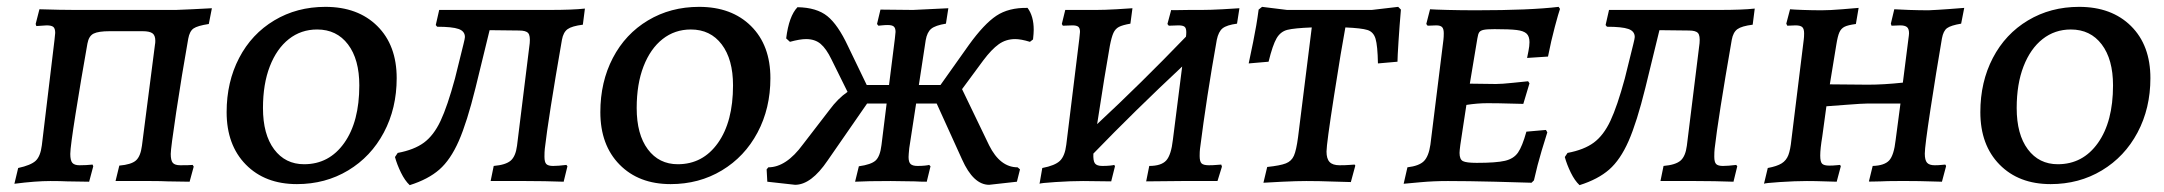

<svg xmlns="http://www.w3.org/2000/svg" viewBox="-20 -528 6313 560"><path d="M33 -38Q70 -46 84 -59Q98 -72 102 -104L139 -412L141 -432Q141 -445 135.5 -449.5Q130 -454 116 -454L86 -452L84 -458L95 -501Q159 -499 199 -499H493L540 -501L598 -504L589 -458Q556 -453 544.5 -445Q533 -437 529 -415Q510 -308 494 -201.5Q478 -95 478 -79Q478 -60 484 -53Q490 -46 506 -46Q533 -46 542 -47L545 -42L533 2L469 1Q450 0 420 0H317L328 -45Q363 -48 376.5 -60Q390 -72 394 -103L432 -398Q433 -402 433 -409Q433 -425 424.5 -431Q416 -437 396 -437H300Q267 -437 253 -430Q239 -423 235 -401Q216 -294 200.5 -196.5Q185 -99 185 -79Q185 -60 191 -53Q197 -46 212 -46Q232 -46 250 -48L252 -43L240 2L176 1Q157 0 127 0Q84 0 22 8Z M641 -201Q641 -289 677.5 -359Q714 -429 780 -468.5Q846 -508 929 -508Q1024 -508 1080.5 -452Q1137 -396 1137 -300Q1137 -212 1099.5 -141.5Q1062 -71 995.5 -31Q929 9 846 9Q753 9 697 -48Q641 -105 641 -201ZM1028 -279Q1028 -355 995 -398.5Q962 -442 905 -442Q858 -442 822.5 -414Q787 -386 767 -334.5Q747 -283 747 -213Q747 -136 779.5 -92.5Q812 -49 867 -49Q940 -49 984 -111Q1028 -173 1028 -279Z M1569 -94Q1568 -85 1568 -71Q1568 -55 1573.5 -49.5Q1579 -44 1593 -44Q1608 -44 1632 -47L1635 -43L1624 2Q1568 0 1513 0H1411L1420 -44Q1455 -47 1469.5 -59.5Q1484 -72 1488 -103L1525 -402Q1527 -424 1520.5 -431.5Q1514 -439 1494 -439L1408 -440L1367 -272Q1342 -171 1318 -116.5Q1294 -62 1261.5 -33.5Q1229 -5 1175 12Q1161 -1 1149.5 -24.5Q1138 -48 1132 -70L1140 -82Q1188 -91 1216.5 -112Q1245 -133 1265 -175.5Q1285 -218 1307 -299L1332 -400Q1336 -416 1336 -420Q1336 -437 1317.5 -443.5Q1299 -450 1255 -450L1251 -455L1261 -499H1582Q1651 -499 1686 -503L1680 -456Q1648 -452 1635.5 -443Q1623 -434 1619 -412Q1579 -182 1569 -94Z M1731 -201Q1731 -289 1767.5 -359Q1804 -429 1870 -468.5Q1936 -508 2019 -508Q2114 -508 2170.5 -452Q2227 -396 2227 -300Q2227 -212 2189.5 -141.5Q2152 -71 2085.5 -31Q2019 9 1936 9Q1843 9 1787 -48Q1731 -105 1731 -201ZM2118 -279Q2118 -355 2085 -398.5Q2052 -442 1995 -442Q1948 -442 1912.5 -414Q1877 -386 1857 -334.5Q1837 -283 1837 -213Q1837 -136 1869.5 -92.5Q1902 -49 1957 -49Q2030 -49 2074 -111Q2118 -173 2118 -279Z M2995 -441Q2995 -431 2993 -413L2984 -406Q2958 -414 2941 -414Q2914 -414 2893 -399Q2872 -384 2848 -352L2786 -268L2865 -104Q2897 -40 2948 -40L2955 -34L2946 2L2865 11Q2819 11 2786 -63L2712 -226H2652L2632 -96Q2630 -76 2630 -70Q2630 -55 2636 -49.5Q2642 -44 2656 -44Q2668 -44 2677.5 -45Q2687 -46 2690 -47L2694 -43L2683 2Q2664 2 2648 1L2578 0Q2508 0 2474 2L2485 -43Q2521 -48 2534 -60Q2547 -72 2551 -105L2566 -226H2509L2394 -60Q2346 11 2299 11L2218 2L2216 -34L2221 -40Q2273 -40 2322 -107L2399 -207Q2424 -241 2452 -260L2405 -355Q2390 -386 2373.5 -400Q2357 -414 2331 -414Q2313 -414 2284 -406L2273 -416Q2281 -481 2306 -507Q2362 -506 2393 -481Q2424 -456 2453 -394L2508 -280H2573L2590 -415Q2592 -431 2592 -435Q2592 -446 2587 -450.5Q2582 -455 2569 -455Q2561 -455 2552 -454Q2543 -453 2542 -453L2538 -458L2548 -500L2643 -499Q2645 -499 2705 -502L2746 -504L2739 -459Q2708 -454 2696 -444Q2684 -434 2680 -411L2660 -280H2723L2806 -397Q2850 -458 2886 -482Q2922 -506 2977 -505Q2995 -481 2995 -441Z M3480 -94Q3479 -86 3479 -73Q3479 -57 3484.5 -51.5Q3490 -46 3506 -46Q3518 -46 3528.5 -47Q3539 -48 3542 -48L3544 -42L3531 0H3427L3323 1L3332 -44Q3367 -44 3381.5 -60Q3396 -76 3401 -121L3428 -334Q3290 -205 3169 -80Q3168 -59 3173.5 -51.5Q3179 -44 3195 -44Q3208 -44 3217.5 -45Q3227 -46 3230 -47L3232 -43L3221 1L3139 0Q3103 0 3058 3Q3013 6 3012 8L3020 -38Q3057 -45 3071.5 -59Q3086 -73 3090 -106L3128 -415Q3130 -431 3130 -435Q3130 -446 3125 -450Q3120 -454 3108 -454L3080 -453L3077 -458L3087 -499H3177Q3201 -499 3236.5 -501Q3272 -503 3283 -504L3277 -459Q3254 -455 3243.5 -449.5Q3233 -444 3227.5 -432Q3222 -420 3217 -394Q3203 -316 3180 -166Q3307 -284 3439 -421Q3440 -426 3440 -434Q3440 -446 3435 -450Q3430 -454 3417 -454L3389 -453L3385 -458L3396 -499Q3396 -498 3415 -498.5Q3434 -499 3449 -499H3485Q3509 -499 3546 -501Q3583 -503 3595 -504L3588 -459Q3558 -455 3546 -445.5Q3534 -436 3529 -412Q3499 -244 3480 -94Z M3680 -348 3622 -343Q3625 -357 3635 -405.5Q3645 -454 3651 -500L3661 -508L3734 -499H3981L4058 -508L4066 -500Q4062 -454 4059 -407.5Q4056 -361 4056 -348L3999 -343Q3998 -395 3992 -415Q3986 -435 3968.5 -440.5Q3951 -446 3904 -448Q3893 -390 3871 -249Q3849 -108 3849 -86Q3849 -65 3858 -55.5Q3867 -46 3887 -46Q3905 -46 3916.5 -47Q3928 -48 3931 -48L3933 -45L3920 3Q3905 3 3866.5 1.5Q3828 0 3790 0Q3763 0 3720.5 2Q3678 4 3665 5L3676 -41Q3714 -45 3730.5 -51.5Q3747 -58 3754 -74Q3761 -90 3766 -128L3806 -448Q3755 -446 3735 -441Q3715 -436 3703.5 -416.5Q3692 -397 3680 -348Z M4287 -53Q4344 -53 4369.5 -59Q4395 -65 4407.5 -83Q4420 -101 4432 -144L4489 -149L4493 -142Q4489 -130 4476.5 -88.5Q4464 -47 4454 -2L4447 5Q4422 4 4341 2Q4260 0 4203 0Q4161 0 4123 3.5Q4085 7 4074 8L4085 -40Q4119 -44 4133 -58Q4147 -72 4152 -106L4190 -412Q4191 -420 4191 -431Q4191 -444 4186 -449Q4181 -454 4169 -454L4144 -453L4140 -458L4151 -501Q4164 -500 4202.5 -499Q4241 -498 4285 -498Q4443 -498 4526 -508L4530 -502Q4526 -491 4515 -450Q4504 -409 4495 -363L4434 -359Q4435 -364 4438 -379Q4441 -394 4441 -405Q4441 -422 4432.5 -430Q4424 -438 4403.5 -440.5Q4383 -443 4339 -443Q4317 -443 4307.5 -441Q4298 -439 4294.5 -434Q4291 -429 4289 -416L4267 -284L4343 -283Q4360 -283 4393 -286.5Q4426 -290 4437 -291L4441 -285L4423 -225Q4412 -225 4381.5 -226Q4351 -227 4318 -227Q4289 -227 4257 -222L4246 -150Q4237 -94 4237 -82Q4237 -63 4247 -58Q4257 -53 4287 -53Z M4981 -94Q4980 -85 4980 -71Q4980 -55 4985.5 -49.5Q4991 -44 5005 -44Q5020 -44 5044 -47L5047 -43L5036 2Q4980 0 4925 0H4823L4832 -44Q4867 -47 4881.5 -59.5Q4896 -72 4900 -103L4937 -402Q4939 -424 4932.5 -431.5Q4926 -439 4906 -439L4820 -440L4779 -272Q4754 -171 4730 -116.5Q4706 -62 4673.5 -33.5Q4641 -5 4587 12Q4573 -1 4561.5 -24.5Q4550 -48 4544 -70L4552 -82Q4600 -91 4628.5 -112Q4657 -133 4677 -175.5Q4697 -218 4719 -299L4744 -400Q4748 -416 4748 -420Q4748 -437 4729.5 -443.5Q4711 -450 4667 -450L4663 -455L4673 -499H4994Q5063 -499 5098 -503L5092 -456Q5060 -452 5047.5 -443Q5035 -434 5031 -412Q4991 -182 4981 -94Z M5594 -80Q5594 -61 5600.5 -53.5Q5607 -46 5623 -46Q5634 -46 5642.5 -47Q5651 -48 5654 -48Q5654 -47 5655 -46Q5656 -45 5656 -43L5644 2Q5634 2 5606.5 1Q5579 0 5546 0H5516Q5482 0 5466 1Q5455 1 5443 1.5Q5431 2 5431 1L5442 -44Q5476 -45 5490 -60Q5504 -75 5509 -120L5523 -226H5426Q5412 -226 5367 -222.5Q5322 -219 5307 -218L5295 -130Q5289 -94 5289 -74Q5289 -56 5294.5 -50.5Q5300 -45 5315 -45Q5327 -45 5335.5 -46Q5344 -47 5347 -47L5349 -43L5337 2Q5328 2 5302 1Q5276 0 5250 0Q5216 0 5171 3Q5126 6 5125 8L5136 -38Q5163 -43 5176.5 -51.5Q5190 -60 5196 -75.5Q5202 -91 5205 -121L5241 -413Q5242 -420 5242 -431Q5242 -444 5236.5 -449Q5231 -454 5217 -454L5193 -453L5190 -459L5201 -501Q5211 -500 5238.5 -499Q5266 -498 5293 -498Q5317 -498 5353 -501Q5389 -504 5401 -505L5393 -458Q5370 -455 5360 -450Q5350 -445 5345 -434Q5340 -423 5336 -398L5317 -282L5428 -281Q5474 -281 5530 -287L5546 -413Q5548 -427 5548 -431Q5548 -444 5542 -449Q5536 -454 5522 -454L5497 -453L5495 -459L5505 -501Q5518 -500 5548.5 -499Q5579 -498 5605 -498Q5629 -499 5663.5 -501.5Q5698 -504 5709 -505L5700 -459Q5670 -454 5659 -446Q5648 -438 5644 -416Q5627 -317 5610.5 -209Q5594 -101 5594 -80Z M5756 -201Q5756 -289 5792.5 -359Q5829 -429 5895 -468.5Q5961 -508 6044 -508Q6139 -508 6195.5 -452Q6252 -396 6252 -300Q6252 -212 6214.5 -141.5Q6177 -71 6110.5 -31Q6044 9 5961 9Q5868 9 5812 -48Q5756 -105 5756 -201ZM6143 -279Q6143 -355 6110 -398.5Q6077 -442 6020 -442Q5973 -442 5937.5 -414Q5902 -386 5882 -334.5Q5862 -283 5862 -213Q5862 -136 5894.5 -92.5Q5927 -49 5982 -49Q6055 -49 6099 -111Q6143 -173 6143 -279Z"/></svg>

Font: Alegreya SC Medium
Style: Italic
Weight: 500
Italic angle: -7°
Designer: Juan Pablo del Peral
Foundry: Huerta Tipografica
Version: Version 2.007; ttfautohint (v1.6)